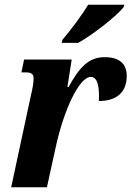

<svg xmlns="http://www.w3.org/2000/svg" viewBox="-20 -786 552 806"><path d="M239 -606H308C372 -641 473 -722 499 -756L502 -766H350C323 -721 275 -657 242 -619ZM27 0H177L215 -173C248 -323 312 -463 361 -463C389 -463 398 -425 395 -362C469 -362 512 -398 512 -467C512 -518 482 -546 419 -546C352 -546 313 -503 268 -421H263L281 -536H81L70 -482H91C109 -482 121 -476 121 -458C121 -436 116 -411 110 -387Z"/></svg>

Font: Noto Serif Condensed Extra
Style: Italic
Weight: 800
Width: 3
Italic angle: -12°
Designer: Monotype Design Team
Foundry: Monotype Imaging Inc.
Version: Version 1.901